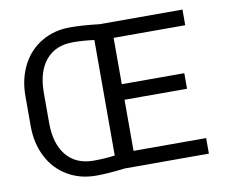

<svg xmlns="http://www.w3.org/2000/svg" viewBox="-79 -821 1113 932"><g transform="rotate(-10 477.0 -355.5)"><path d="M879.4 0H465.3Q378.4 10.3 322.8 10.3Q243.7 10.3 181.6 -26.4Q119.6 -63 85.4 -129.2Q51.3 -195.3 50.8 -278.8V-429.7Q50.8 -513.7 84.7 -580.3Q118.7 -647 180.7 -683.8Q242.7 -720.7 321.8 -720.7Q382.3 -720.7 465.3 -710.9H874.5V-633.8H521.5V-405.3H829.6V-328.6H521.5V-76.7H879.4ZM322.8 -63.5Q377.9 -63.5 427.7 -70.3V-639.6Q374.5 -647 321.8 -647Q237.3 -647 189.9 -591.1Q142.6 -535.2 141.6 -434.1V-281.2Q141.6 -178.2 189.2 -120.8Q236.8 -63.5 322.8 -63.5Z"/></g></svg>

Font: Noboto
Style: Regular
Weight: 400
Designer: Google
Version: Version 2.001101; 2014